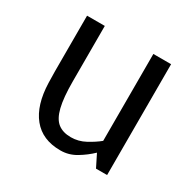

<svg xmlns="http://www.w3.org/2000/svg" viewBox="-120 -621 751 750"><g transform="rotate(30 255.5 -246.0)"><path d="M240 8Q159 8 115.5 -45.5Q72 -99 69 -198L68 -250V-500H148V-250Q148 -177 158.5 -134.5Q169 -92 191.5 -74.5Q214 -57 250 -57Q284 -57 314.5 -73.5Q345 -90 367 -108V-500H447V0H397L369 -56Q343 -31 310.5 -11.5Q278 8 241 8H240Z"/></g></svg>

Font: Epunda Sans
Style: Regular
Weight: 400
Designer: Simon Atzbach
Foundry: typofactur
Version: Version 2.204; ttfautohint (v1.8.4.7-5d5b)